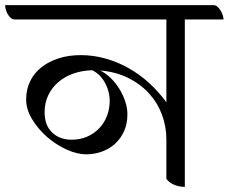

<svg xmlns="http://www.w3.org/2000/svg" viewBox="-59 -722 892 749"><path d="M590 -179Q590 -229 572.5 -275.5Q555 -322 521.5 -358.5Q488 -395 440 -418.5Q392 -442 332 -447Q354 -436 373 -417.5Q392 -399 406.5 -375.5Q421 -352 429.5 -326.5Q438 -301 438 -276Q438 -238 424.5 -209Q411 -180 388.5 -160Q366 -140 337 -130Q308 -120 277 -120Q242 -120 201 -138.5Q160 -157 125 -187.5Q90 -218 66.5 -256.5Q43 -295 43 -334Q43 -373 58.5 -405Q74 -437 102.5 -459.5Q131 -482 170 -494.5Q209 -507 256 -507Q305 -507 353 -493.5Q401 -480 444 -455.5Q487 -431 524 -397Q561 -363 590 -323V-646H-1Q-10 -646 -17 -652Q-24 -658 -29 -667Q-34 -676 -36.5 -685.5Q-39 -695 -39 -702H774Q782 -702 789 -696Q796 -690 801.5 -681Q807 -672 810 -662.5Q813 -653 813 -646H662V7Q642 7 623 0Q604 -7 590 -24ZM369 -330Q369 -345 365 -362Q361 -379 352.5 -395.5Q344 -412 331.5 -425.5Q319 -439 301 -448Q262 -447 228.5 -435.5Q195 -424 169.5 -402.5Q144 -381 129.5 -351Q115 -321 115 -284Q115 -233 144.5 -205Q174 -177 220 -177Q253 -177 280 -188.5Q307 -200 327 -220.5Q347 -241 358 -269Q369 -297 369 -330Z"/></svg>

Font: Gotu
Style: Regular
Weight: 400
Designer: Sarang Kulkarni & Kailash Malviya
Foundry: Ek Type
Version: Version 2.320;hotconv 1.0.109;makeotfexe 2.5.65596; ttfautoh